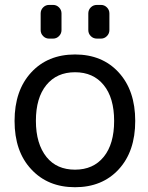

<svg xmlns="http://www.w3.org/2000/svg" viewBox="-20 -782 610 791"><path d="M171.9 -134.8Q213.9 -83 289.1 -83Q364.3 -83 407.2 -135.7Q450.2 -188.5 450.2 -283.7Q450.2 -378.9 407.2 -431.6Q364.3 -484.4 289.1 -484.4Q213.9 -484.4 170.9 -431.6Q127.9 -378.9 127.9 -284.2Q127.9 -189.5 171.9 -134.8ZM108.4 -85Q40 -158.2 40 -283.7Q40 -409.2 108.4 -483.4Q176.8 -557.6 289.1 -557.6Q401.4 -557.6 469.2 -483.4Q537.1 -409.2 537.1 -283.7Q537.1 -158.2 469.2 -84.5Q401.4 -10.7 289.1 -10.7Q176.8 -10.7 108.4 -85ZM181.6 -623Q168 -623 157.7 -633.3Q147.5 -643.6 147.5 -658.2V-726.6Q147.5 -741.2 157.7 -751.5Q168 -761.7 181.6 -761.7H199.2Q212.9 -761.7 223.1 -751.5Q233.4 -741.2 233.4 -726.6V-658.2Q233.4 -643.6 223.1 -633.3Q212.9 -623 199.2 -623ZM378.9 -623Q364.3 -623 354 -633.3Q343.8 -643.6 343.8 -658.2V-726.6Q343.8 -741.2 354 -751.5Q364.3 -761.7 378.9 -761.7H396.5Q410.2 -761.7 420.4 -751.5Q430.7 -741.2 430.7 -726.6V-658.2Q430.7 -643.6 420.4 -633.3Q410.2 -623 396.5 -623Z"/></svg>

Font: Gen Jyuu GothicL Regular
Style: Regular
Weight: 400
Designer: [Source Han Sans]
Ryoko NISHIZUKA  (kana & ideographs); Paul D. Hunt (Latin, Greek & Cyrillic); Wenlong ZHANG  (bopomofo
Version: Version 1.002.20150607